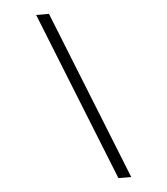

<svg xmlns="http://www.w3.org/2000/svg" viewBox="-51 -745 689 791"><g transform="rotate(-5 293.5 -349.5)"><path d="M459.8 0 180.8 -699H127.8L406.8 0Z"/></g></svg>

Font: Emberly Black
Style: Italic
Weight: 900
Italic angle: -12°
Designer: Rajesh Rajput
Foundry: Rajesh Rajput
Version: Version 1.000